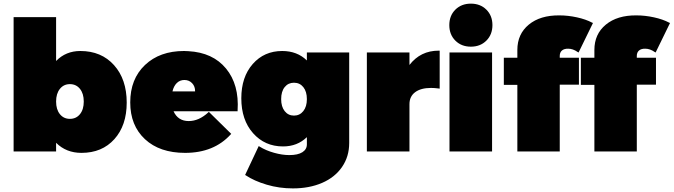

<svg xmlns="http://www.w3.org/2000/svg" viewBox="-20 -837 3723 1061"><path d="M55.2 0V-742.2H290V-500Q343.8 -555.2 423.8 -555.2Q540 -555.2 610.1 -477.1Q680.2 -398.9 680.2 -270Q680.2 -144 612.1 -68.1Q543.9 7.8 430.2 7.8Q345.7 7.8 290 -47.9V0ZM366.2 -180.2Q400.9 -180.2 421.9 -206.1Q442.9 -231.9 442.9 -275.9Q442.9 -319.8 421.9 -345.9Q400.9 -372.1 366.2 -372.1Q332 -372.1 311 -345.9Q290 -319.8 290 -275.9Q290 -231.9 311 -206.1Q332 -180.2 366.2 -180.2Z M699.7 -271Q699.7 -400.4 781.2 -477.8Q862.8 -555.2 997.1 -555.2Q1001 -555.2 1009 -554.7Q1017.1 -554.2 1021 -554.2Q1155.8 -546.9 1229 -458.3Q1302.2 -369.6 1293 -226.1V-222.2H939Q963.4 -168 1022.9 -168Q1079.1 -168 1130.9 -215.8L1133.8 -219.2L1257.8 -97.2L1254.9 -94.2Q1162.1 7.8 1002.9 7.8Q862.3 7.8 781 -67.9Q699.7 -143.6 699.7 -271ZM933.1 -332H1058.1Q1058.6 -359.4 1041.7 -377.2Q1024.9 -395 999 -395Q974.1 -395 957 -378.2Q939.9 -361.3 933.1 -332Z M1313.5 -293.9Q1313.5 -411.6 1376.7 -483.4Q1439.9 -555.2 1539.6 -555.2Q1622.1 -555.2 1675.8 -502.9V-546.9H1909.7V-46.9Q1909.7 28.3 1870.1 85.7Q1830.6 143.1 1760 173.6Q1689.5 204.1 1598.6 204.1Q1522.9 204.1 1453.9 183.6Q1384.8 163.1 1337.9 131.8L1334.5 129.9L1409.7 -29.8L1414.6 -26.9Q1449.2 -5.4 1494.4 7.3Q1539.6 20 1578.6 20Q1626 20 1650.9 4.2Q1675.8 -11.7 1675.8 -39.1V-79.1Q1623 -27.8 1543.9 -27.8Q1443.4 -27.8 1378.4 -101.1Q1313.5 -174.3 1313.5 -293.9ZM1533.7 -289.1Q1533.7 -247.6 1553.2 -222.9Q1572.8 -198.2 1604.5 -198.2Q1636.2 -198.2 1656 -222.9Q1675.8 -247.6 1675.8 -289.1Q1675.8 -331.1 1656.2 -355.5Q1636.7 -379.9 1604.5 -379.9Q1572.8 -379.9 1553.2 -355.7Q1533.7 -331.5 1533.7 -289.1Z M2007.3 0V-546.9H2242.7V-478Q2303.7 -557.1 2404.3 -557.1H2409.7V-347.2L2403.3 -348.1Q2380.4 -351.1 2362.3 -351.1Q2305.7 -351.1 2274.2 -327.6Q2242.7 -304.2 2242.7 -261.2V0Z M2496.3 -612.5Q2462.9 -646 2462.9 -698.2Q2462.9 -750.5 2496.3 -783.7Q2529.8 -816.9 2582 -816.9Q2634.3 -816.9 2667.7 -783.7Q2701.2 -750.5 2701.2 -698.2Q2701.2 -646 2667.7 -612.5Q2634.3 -579.1 2582 -579.1Q2529.8 -579.1 2496.3 -612.5ZM2463.9 0V-546.9H2699.2V0Z M2764.2 -368.2V-518.1H2838.9V-561Q2838.9 -648.9 2902.1 -700.9Q2965.3 -752.9 3070.8 -752Q3118.7 -752 3168 -741.2Q3217.3 -730.5 3252 -711.9L3256.8 -710L3177.2 -546.9L3171.9 -549.8Q3146 -567.9 3120.1 -567.9Q3097.7 -568.4 3085.4 -557.9Q3073.2 -547.4 3073.2 -527.8V-518.1H3179.2V-369.1H3073.2V0H2838.9V-368.2Z M3189.9 -368.2V-518.1H3264.6V-561Q3264.6 -648.9 3327.9 -700.9Q3391.1 -752.9 3496.6 -752Q3544.4 -752 3593.8 -741.2Q3643.1 -730.5 3677.7 -711.9L3682.6 -710L3603 -546.9L3597.7 -549.8Q3571.8 -567.9 3545.9 -567.9Q3523.4 -568.4 3511.2 -557.9Q3499 -547.4 3499 -527.8V-518.1H3605V-369.1H3499V0H3264.6V-368.2Z"/></svg>

Font: Trueno UltraBlack
Style: Regular
Weight: 950
Designer: Julieta Ulanovsky
Foundry: Julieta Ulanovsky
Version: Version 3.001b | FøM Fix